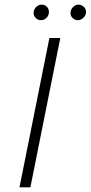

<svg xmlns="http://www.w3.org/2000/svg" viewBox="-20 -808 391 828"><path d="M193 -644H240L111 0H64ZM125 -752Q125 -766 135 -777Q145 -788 160 -788Q173 -788 182 -779Q191 -770 191 -757Q191 -742 181 -731.5Q171 -721 156 -721Q144 -721 134.5 -730Q125 -739 125 -752ZM284 -752Q284 -766 294.5 -777Q305 -788 318 -788Q331 -788 341 -779Q351 -770 351 -757Q351 -742 340 -731.5Q329 -721 316 -721Q303 -721 293.5 -730Q284 -739 284 -752Z"/></svg>

Font: Montserrat Ace
Style: Light Italic
Weight: 300
Italic angle: -11.3°
Designer: Julieta Ulanovsky
Foundry: Julieta Ulanovsky
Version: Version 1